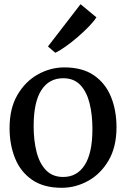

<svg xmlns="http://www.w3.org/2000/svg" viewBox="-20 -882 600 913"><path d="M25.5 -273.5Q25.5 -366.5 63 -430.8Q100.5 -495 160.2 -528.2Q220 -561.5 286 -561.5Q372 -561.5 426.8 -523.8Q481.5 -486 507.8 -421.5Q534 -357 534 -277Q534 -183.5 496.5 -119.2Q459 -55 399.2 -22Q339.5 11 273.5 11Q187.5 11 132.8 -26.8Q78 -64.5 51.8 -129Q25.5 -193.5 25.5 -273.5ZM280.5 -40.5Q346.5 -40.5 383 -97.5Q419.5 -154.5 419.5 -268.5Q419.5 -336 406 -390.8Q392.5 -445.5 362 -477.8Q331.5 -510 280.5 -510Q213.5 -510 176.8 -453.5Q140 -397 140 -282Q140 -214 154 -159.2Q168 -104.5 199 -72.5Q230 -40.5 280.5 -40.5ZM244 -631.5H242.5L208 -661L363 -862L438.5 -799.5Q427 -781 403 -756.2Q379 -731.5 349.8 -706.2Q320.5 -681 292 -660.8Q263.5 -640.5 244 -631.5Z"/></svg>

Font: Merriweather Text
Style: Regular
Weight: 400
Designer: Eben Sorkin
Foundry: Eben Sorkin
Version: Version 2.100; ttfautohint (v1.7.19-72a1) -l 8 -r 50 -G 200 